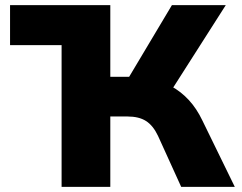

<svg xmlns="http://www.w3.org/2000/svg" viewBox="-20 -725 938 745"><path d="M19 -550V-705H408V-550ZM219 0V-705H408V-427H495L468 -405L647 -705H856L641 -368L559 -420Q606 -411 644 -390.5Q682 -370 712.5 -337Q743 -304 765 -258L891 0H683L593 -198Q574 -238 546.5 -255.5Q519 -273 475 -273H408V0Z"/></svg>

Font: Nunito Sans 9pt Black
Style: Regular
Weight: 900
Version: Version 3.101;gftools[0.9.27]